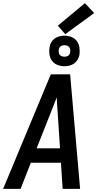

<svg xmlns="http://www.w3.org/2000/svg" viewBox="-23 -1212 643 1232"><path d="M-3 0 303 -735H427L491 0H379L368 -168H175L109 0ZM212 -260H362L347 -490Q345 -514 343.5 -538Q342 -562 341 -587Q331 -562 322 -538Q313 -514 303 -490ZM391 -787Q367 -787 345.5 -795.5Q324 -804 311 -821.5Q298 -839 294.5 -862Q291 -885 295 -909Q297 -925 305.5 -940Q314 -955 328 -965Q342 -975 358.5 -979Q375 -983 391 -983Q414 -983 435.5 -974.5Q457 -966 470 -948.5Q483 -931 486.5 -908Q490 -885 487 -861Q484 -845 475.5 -830Q467 -815 453 -805Q439 -795 423 -791Q407 -787 391 -787ZM391 -848Q397 -848 403 -849.5Q409 -851 414.5 -854.5Q420 -858 423 -864Q426 -870 427 -876Q429 -885 427.5 -894Q426 -903 421 -909.5Q416 -916 408 -919Q400 -922 391 -922Q385 -922 378.5 -920.5Q372 -919 367 -915.5Q362 -912 358.5 -906Q355 -900 354 -894Q353 -885 354 -876Q355 -867 360 -860.5Q365 -854 373.5 -851Q382 -848 391 -848ZM396 -993 348 -1047 522 -1192 581 -1128Z"/></svg>

Font: Iosevka SS04 Semibold Extended
Style: Italic
Weight: 600
Width: 7
Italic angle: -9°
Monospace: yes
Designer: Belleve Invis
Foundry: Belleve Invis
Version: Version 19.0.0; ttfautohint (v1.8.4)